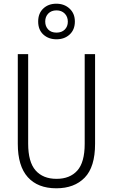

<svg xmlns="http://www.w3.org/2000/svg" viewBox="-20 -1006 609 1036"><path d="M493 -230Q493 -105 437 -47.5Q381 10 284 10Q184 10 130 -50Q76 -110 76 -230V-714H132V-231Q132 -132 172 -86.5Q212 -41 285 -41Q357 -41 397 -85.5Q437 -130 437 -230V-714H493ZM285 -794Q242 -794 214 -819.5Q186 -845 186 -890Q186 -934 213.5 -960Q241 -986 284 -986Q327 -986 355.5 -959.5Q384 -933 384 -890Q384 -846 356 -820Q328 -794 285 -794ZM285 -830Q313 -830 329.5 -846.5Q346 -863 346 -889Q346 -916 329 -933Q312 -950 285 -950Q257 -950 240.5 -933Q224 -916 224 -890Q224 -864 240 -847Q256 -830 285 -830Z"/></svg>

Font: Noto Sans Khmer Condensed Light
Style: Regular
Weight: 300
Width: 3
Designer: Danh Hong and the Monotype Design Team
Foundry: Monotype Imaging Inc.
Version: Version 2.004; ttfautohint (v1.8.4.7-5d5b)